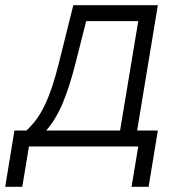

<svg xmlns="http://www.w3.org/2000/svg" viewBox="-68 -566 688 742"><path d="M-47.9 155.8 -12.2 -61.5H34.2Q55.2 -81.1 72.3 -104.2Q89.4 -127.4 104 -157.5Q118.7 -187.5 132.1 -227.1Q145.5 -266.6 158.7 -318.8L215.3 -545.9H542L461.9 -61.5H542L506.3 155.8H440.4L466.3 0H43.9L18.1 155.8ZM110.4 -61.5H396L466.3 -484.4H265.1L223.1 -318.8Q201.2 -231.9 174.8 -168.5Q148.4 -105 110.4 -61.5Z"/></svg>

Font: Inter Light
Style: Italic
Weight: 300
Italic angle: -9.3988°
Designer: Rasmus Andersson
Foundry: rsms
Version: Version 4.001;git-66647c0bb